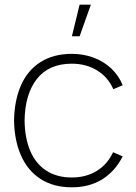

<svg xmlns="http://www.w3.org/2000/svg" viewBox="-20 -785 579 820"><path d="M320 -765 287 -630H320L368 -765ZM287 15Q208.5 15 153.5 -20.5Q98.5 -56 70 -120.2Q41.5 -184.5 40 -270Q41.5 -357.5 70 -421.5Q98.5 -485.5 153.5 -520.2Q208.5 -555 287 -555Q336.5 -555 380 -538.8Q423.5 -522.5 455.5 -492.2Q487.5 -462 504 -421L464 -404Q441.5 -455.5 394.8 -484.2Q348 -513 287 -513Q188.5 -513 137.5 -447.8Q86.5 -382.5 85 -270Q86 -195.5 109 -141Q132 -86.5 177 -56.8Q222 -27 287 -27Q347 -27 392.8 -54.8Q438.5 -82.5 463 -135L504 -117Q470.5 -52 415.5 -18.5Q360.5 15 287 15Z"/></svg>

Font: Hauora
Style: Regular
Weight: 400
Designer: Wayne Shih
Foundry: WCYS
Version: Version 1.001